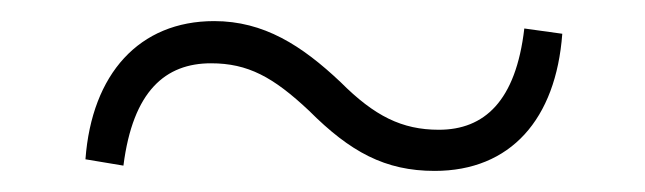

<svg xmlns="http://www.w3.org/2000/svg" viewBox="-20 -462 611 182"><path d="M303 -384C266 -419 230 -442 183 -442C112 -442 67 -392 61 -311L97 -305C106 -376 137 -402 180 -402C215 -402 239 -389 273 -357C312 -318 345 -300 392 -300C464 -300 507 -349 513 -430L477 -435C469 -366 439 -339 396 -339C361 -339 335 -352 303 -384Z"/></svg>

Font: Noto Serif CJK SC ExtraLight
Style: Regular
Weight: 200
Designer: Ryoko NISHIZUKA 西塚涼子 (kana & ideographs); Frank Grießhammer (Latin, Greek & Cyrillic); Wenlong ZHANG 张文龙 (bopomofo); San
Foundry: Adobe
Version: Version 2.001;hotconv 1.1.0;makeotfexe 2.6.0